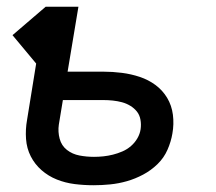

<svg xmlns="http://www.w3.org/2000/svg" viewBox="-20 -540 640 568"><path d="M257 8Q228 8 200.5 4.5Q173 1 148 -9Q123 -19 103 -36.5Q83 -54 71 -77.5Q59 -101 57 -129Q55 -157 60 -185L87 -352L17 -436L115 -520H212L180 -328H285Q313 -328 340.5 -324.5Q368 -321 393.5 -312.5Q419 -304 440 -288.5Q461 -273 474.5 -250.5Q488 -228 491.5 -200.5Q495 -173 490 -145Q486 -121 475.5 -97Q465 -73 446 -54.5Q427 -36 403.5 -23.5Q380 -11 355.5 -4Q331 3 306 5.5Q281 8 257 8ZM258 -76Q272 -76 286 -77.5Q300 -79 314 -82.5Q328 -86 342 -92Q356 -98 367.5 -108Q379 -118 386.5 -131Q394 -144 396 -158Q398 -172 395.5 -186Q393 -200 385 -210Q377 -220 365.5 -227Q354 -234 341 -237.5Q328 -241 314 -242.5Q300 -244 285 -244H166L154 -171Q151 -150 156.5 -129.5Q162 -109 178 -96.5Q194 -84 215 -80Q236 -76 258 -76Z"/></svg>

Font: Iosevka SS04 Medium Extended
Style: Italic
Weight: 500
Width: 7
Italic angle: -9°
Monospace: yes
Designer: Belleve Invis
Foundry: Belleve Invis
Version: Version 19.0.0; ttfautohint (v1.8.4)